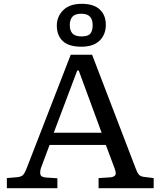

<svg xmlns="http://www.w3.org/2000/svg" viewBox="-20 -987 842 1007"><path d="M16 0V-53L73 -58Q90 -60 99.5 -68Q109 -76 122 -110L351 -700H463L690 -108Q698 -85 707 -73Q716 -61 737 -59L786 -53V0H497V-53L559 -57Q575 -58 583.5 -67Q592 -76 580 -107L535 -227H240L196 -109Q189 -90 191.5 -74Q194 -58 221 -56L281 -52V0ZM262 -291H513L393 -617H385ZM407 -742Q341 -742 309.5 -771.5Q278 -801 278 -853Q278 -900 311.5 -933.5Q345 -967 409 -967Q471 -967 503 -937.5Q535 -908 535 -857Q535 -805 502 -773.5Q469 -742 407 -742ZM408 -796Q442 -796 454 -811Q466 -826 466 -855Q466 -884 452 -899.5Q438 -915 406 -915Q373 -915 359.5 -899Q346 -883 346 -855Q346 -827 360 -811.5Q374 -796 408 -796Z"/></svg>

Font: Literata 7pt
Style: Regular
Weight: 400
Designer: Latin by Veronika Burian and Jose Scaglione. Greek by Irene Vlachou. Cyrillic by Vera Evstafieva.
Foundry: TypeTogether
Version: Version 3.002